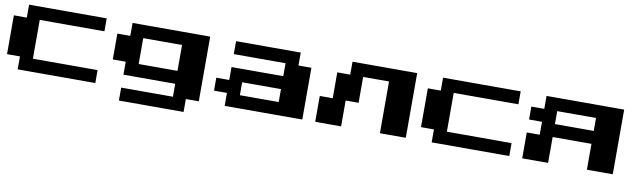

<svg xmlns="http://www.w3.org/2000/svg" viewBox="-43 -1288 6085 1827"><g transform="rotate(10 3000.0 -375.0)"><path d="M125 -687.5V-750H500H875V-687.5V-625H562.5H250V-437.5V-250H562.5H875V-187.5V-125H500H125V-187.5V-250H62.5H0V-437.5V-625H62.5H125Z M1125 -687.5V-750H1500H1875V-437.5V-125H1812.5H1750V-62.5V0H1437.5H1125V-62.5V-125H1375H1625V-187.5V-250H1375H1125V-312.5V-375H1062.5H1000V-500V-625H1062.5H1125ZM1625 -500V-625H1437.5H1250V-500V-375H1437.5H1625Z M2125 -687.5V-750H2437.5H2750V-687.5V-625H2812.5H2875V-375V-125H2500H2125V-187.5V-250H2062.5H2000V-312.5V-375H2062.5H2125V-437.5V-500H2375H2625V-562.5V-625H2375H2125ZM2625 -312.5V-375H2437.5H2250V-312.5V-250H2437.5H2625Z M3250 -687.5V-750H3562.5H3875V-437.5V-125H3750H3625V-375V-625H3500H3375V-500V-375H3312.5H3250V-250V-125H3125H3000V-250V-375H3062.5H3125V-500V-625H3187.5H3250Z M4125 -687.5V-750H4500H4875V-687.5V-625H4562.5H4250V-437.5V-250H4562.5H4875V-187.5V-125H4500H4125V-187.5V-250H4062.5H4000V-437.5V-625H4062.5H4125Z M5125 -687.5V-750H5500H5875V-437.5V-125H5750H5625V-250V-375H5437.5H5250V-250V-125H5125H5000V-250V-375H5062.5H5125V-437.5V-500H5062.5H5000V-562.5V-625H5062.5H5125ZM5625 -562.5V-625H5437.5H5250V-562.5V-500H5437.5H5625Z"/></g></svg>

Font: Press Start 2P
Style: Regular
Weight: 500
Monospace: yes
Version: Version 2.14